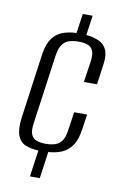

<svg xmlns="http://www.w3.org/2000/svg" viewBox="-82 -694 511 805"><g transform="rotate(10 173.5 -291.5)"><path d="M104 63 120 -50Q88 -51 64.5 -61Q41 -71 31 -97Q21 -123 27 -172L66 -453Q73 -496 90 -519Q107 -542 133 -552Q159 -562 192 -563L204 -646H246L234 -562Q264 -559 287 -549Q310 -539 321 -516.5Q332 -494 326 -453L314 -366H258L271 -454Q276 -487 268 -503Q260 -519 244 -524Q228 -529 207 -529Q186 -529 168.5 -524Q151 -519 139 -503Q127 -487 122 -454L81 -160Q76 -126 83.5 -110Q91 -94 107 -88.5Q123 -83 145 -83Q167 -83 184.5 -88.5Q202 -94 213.5 -110Q225 -126 229 -160L240 -234H295L286 -173Q280 -125 262 -99.5Q244 -74 218.5 -63.5Q193 -53 162 -51L146 63Z"/></g></svg>

Font: Alumni Sans
Style: Italic
Weight: 400
Italic angle: -8°
Version: Version 1.016